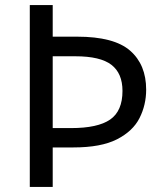

<svg xmlns="http://www.w3.org/2000/svg" viewBox="-20 -734 645 754"><path d="M554 -382Q554 -322 528 -270.5Q502 -219 439.5 -187Q377 -155 268 -155H187V0H97V-714H187V-590H283Q428 -590 491 -535Q554 -480 554 -382ZM259 -231Q364 -231 412.5 -264.5Q461 -298 461 -377Q461 -446 417.5 -479.5Q374 -513 276 -513H187V-231Z"/></svg>

Font: Noto Znamenny Musical Notation
Style: Regular
Weight: 400
Version: Version 1.003; ttfautohint (v1.8.4.7-5d5b)